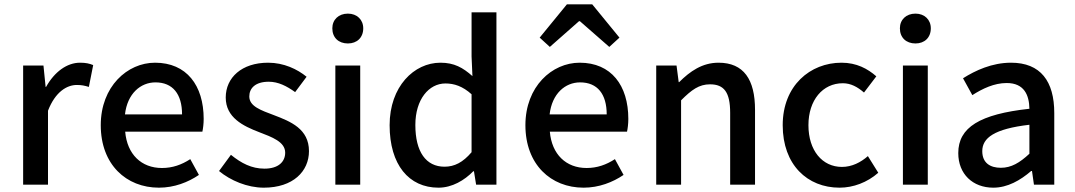

<svg xmlns="http://www.w3.org/2000/svg" viewBox="-20 -854 4972 888"><path d="M87 0H202V-342C236 -430 290 -461 335 -461C358 -461 371 -458 391 -452L411 -553C394 -560 377 -564 350 -564C290 -564 232 -522 193 -452H191L181 -551H87Z M715 14C786 14 850 -11 900 -45L860 -118C820 -92 778 -77 729 -77C634 -77 568 -140 559 -245H916C919 -259 922 -281 922 -304C922 -459 843 -564 697 -564C569 -564 446 -454 446 -275C446 -93 564 14 715 14ZM558 -325C569 -421 630 -473 699 -473C779 -473 822 -419 822 -325Z M1200 14C1336 14 1409 -62 1409 -155C1409 -258 1324 -292 1248 -321C1187 -344 1133 -362 1133 -408C1133 -446 1161 -476 1223 -476C1267 -476 1306 -456 1345 -428L1398 -499C1355 -534 1293 -564 1220 -564C1098 -564 1024 -495 1024 -403C1024 -310 1105 -271 1178 -243C1238 -220 1299 -198 1299 -148C1299 -106 1268 -74 1203 -74C1144 -74 1096 -99 1048 -138L993 -63C1046 -19 1124 14 1200 14Z M1531 0H1646V-551H1531ZM1589 -653C1631 -653 1660 -680 1660 -723C1660 -763 1631 -791 1589 -791C1546 -791 1517 -763 1517 -723C1517 -680 1546 -653 1589 -653Z M2008 14C2071 14 2128 -20 2169 -62H2172L2182 0H2276V-797H2161V-593L2165 -502C2121 -541 2081 -564 2017 -564C1895 -564 1782 -454 1782 -275C1782 -92 1871 14 2008 14ZM2036 -83C1950 -83 1901 -152 1901 -276C1901 -395 1964 -468 2040 -468C2081 -468 2120 -455 2161 -418V-150C2121 -103 2082 -83 2036 -83Z M2679 14C2750 14 2814 -11 2864 -45L2824 -118C2784 -92 2742 -77 2693 -77C2598 -77 2532 -140 2523 -245H2880C2883 -259 2886 -281 2886 -304C2886 -459 2807 -564 2661 -564C2533 -564 2410 -454 2410 -275C2410 -93 2528 14 2679 14ZM2522 -325C2533 -421 2594 -473 2663 -473C2743 -473 2786 -419 2786 -325ZM2476 -680 2523 -637 2658 -756H2662L2798 -637L2845 -680L2719 -834H2602Z M3015 0H3130V-390C3179 -439 3213 -464 3264 -464C3329 -464 3357 -427 3357 -332V0H3472V-346C3472 -486 3420 -564 3303 -564C3228 -564 3171 -524 3121 -474H3119L3109 -551H3015Z M3863 14C3926 14 3991 -10 4042 -55L3994 -132C3961 -103 3920 -82 3874 -82C3783 -82 3719 -158 3719 -275C3719 -391 3785 -469 3878 -469C3915 -469 3946 -452 3976 -426L4033 -501C3993 -536 3942 -564 3872 -564C3727 -564 3600 -458 3600 -275C3600 -92 3714 14 3863 14Z M4156 0H4271V-551H4156ZM4214 -653C4256 -653 4285 -680 4285 -723C4285 -763 4256 -791 4214 -791C4171 -791 4142 -763 4142 -723C4142 -680 4171 -653 4214 -653Z M4574 14C4640 14 4699 -20 4749 -63H4753L4762 0H4856V-331C4856 -478 4793 -564 4656 -564C4568 -564 4491 -528 4434 -492L4477 -414C4524 -444 4578 -470 4636 -470C4717 -470 4740 -414 4741 -351C4512 -326 4412 -265 4412 -146C4412 -49 4479 14 4574 14ZM4609 -78C4560 -78 4523 -100 4523 -155C4523 -216 4578 -258 4741 -277V-143C4696 -101 4657 -78 4609 -78Z"/></svg>

Font: Noto Sans TC Medium
Style: Regular
Weight: 500
Designer: Ryoko NISHIZUKA 西塚涼子 (kana, bopomofo & ideographs); Paul D. Hunt (Latin, Greek & Cyrillic); Sandoll Communications 산돌커뮤니
Foundry: Adobe
Version: Version 2.004;hotconv 1.0.118;makeotfexe 2.5.65603